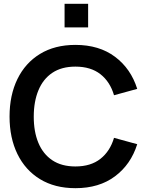

<svg xmlns="http://www.w3.org/2000/svg" viewBox="-20 -970 778 1005"><path d="M318 -826.7V-950H441.3V-826.7ZM374.7 15Q266.8 15 189.6 -32.2Q112.4 -79.3 71.2 -163.8Q30 -248.3 30 -360Q30 -471.7 71.2 -556.2Q112.4 -640.7 189.6 -687.8Q266.8 -735 374.7 -735Q499 -735 582 -672.8Q665.1 -610.6 698.3 -504.8L576.8 -471.5Q556.2 -542 505.6 -581.7Q455.1 -621.3 374.7 -621.3Q302.2 -621.3 253.8 -588.8Q205.5 -556.3 181.2 -497.5Q156.8 -438.8 156.7 -360Q156.5 -281.2 180.8 -222.5Q205.2 -163.8 253.7 -131.2Q302.2 -98.7 374.7 -98.7Q455.1 -98.7 505.6 -138.6Q556.2 -178.5 576.8 -248.5L698.3 -215.2Q665.1 -109.4 582 -47.2Q499 15 374.7 15Z"/></svg>

Font: Manrope ExtraLight
Style: Regular
Weight: 200
Designer: Mikhail Sharanda
Foundry: Mikhail Sharanda
Version: Version 4.505